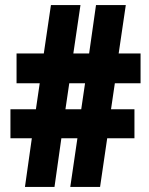

<svg xmlns="http://www.w3.org/2000/svg" viewBox="-20 -734 585 754"><path d="M431 -407 416 -305H508V-191H401L373 0H256L284 -191H221L194 0H78L105 -191H21V-305H121L136 -407H45V-524H152L180 -714H296L268 -524H330L357 -714H474L446 -524H532V-407ZM237 -305H299L314 -407H252Z"/></svg>

Font: Noto Sans Lao UI ExtCond Blk
Style: Regular
Weight: 900
Width: 2
Designer: Monotype Design Team
Foundry: Monotype Imaging Inc.
Version: Version 2.000; ttfautohint (v1.8.4.7-5d5b)